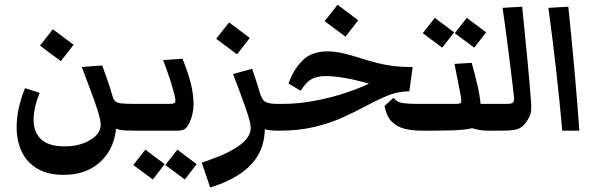

<svg xmlns="http://www.w3.org/2000/svg" viewBox="-20 -560 2566 823"><path d="M557.1 -114.7V0Q519.5 0 501.7 -2.2Q483.9 -4.4 467.8 -13.2L479 -24.4Q473.6 73.2 412.8 131.3Q352.1 189.5 252.9 189.5Q184.6 189.5 139.9 162.8Q95.2 136.2 73.2 90.1Q51.3 43.9 51.3 -15.1Q51.3 -53.7 60.3 -95.9Q69.3 -138.2 87.4 -182.1L149.9 -162.1Q124 -97.2 124 -46.9Q124 6.3 156 36.9Q188 67.4 257.8 67.4Q302.2 67.4 336.9 54.4Q371.6 41.5 391.6 20.8Q411.6 0 411.6 -23.9Q411.6 -44.4 399.4 -83.7Q387.2 -123 368.4 -172.4Q349.6 -221.7 330.6 -272.9L418 -279.3Q430.7 -245.1 438.7 -222.4Q446.8 -199.7 451.9 -183.1Q457 -166.5 461.4 -150.9Q465.8 -133.8 473.9 -126.2Q481.9 -118.7 500.7 -116.7Q519.5 -114.7 557.1 -114.7ZM557.1 0V-114.7Q576.7 -114.7 585.2 -101.8Q593.8 -88.9 593.8 -56.2Q593.8 -26.4 584.5 -13.2Q575.2 0 557.1 0ZM240.7 -297.9 151.4 -364.3 206.5 -434.6 295.4 -368.2Z M557.1 0V-114.7H705.6Q726.1 -114.7 730.2 -120.4Q734.4 -126 728 -152.3Q723.1 -173.8 710.7 -213.4Q698.2 -252.9 679.2 -302.7L762.2 -308.1Q785.6 -251 797.6 -203.4Q809.6 -155.8 809.6 -112.8Q809.6 -91.3 804.9 -71.3Q800.3 -51.3 793 -35.6Q782.7 -13.7 772 -6.8Q761.2 0 741.2 0ZM557.1 0Q539.1 0 529.8 -13.2Q520.5 -26.4 520.5 -56.2Q520.5 -88.9 529.1 -101.8Q537.6 -114.7 557.1 -114.7ZM772.1 209.2 688.7 147.2 740.2 81.5 823.1 143.5ZM634.9 209.2 551.4 147.2 603 81.5 685.9 143.5Z M1167.5 -114.7V0Q1147.5 0 1131.8 -2.4Q1116.2 -4.9 1103.5 -9.8L1115.2 -22.9Q1116.7 43.5 1093.5 91.3Q1070.3 139.2 1023.9 174.3Q992.2 198.2 954.8 215.6Q917.5 232.9 880.9 243.2L844.7 137.2Q913.1 114.3 952.4 95Q991.7 75.7 1013.2 58.1Q1035.2 40.5 1044.9 23.4Q1054.7 6.3 1054.7 -11.2Q1054.7 -24.4 1049.6 -43.9Q1044.4 -63.5 1034.7 -91.8Q1026.4 -115.7 1011.2 -157.2Q996.1 -198.7 979 -242.7L1060.5 -265.1Q1065.4 -252.4 1072.3 -231.2Q1079.1 -210 1084.5 -193.4Q1091.3 -170.9 1094 -161.9Q1096.7 -152.8 1101.6 -142.6Q1106.4 -131.8 1113.3 -126.5Q1127 -114.7 1167.5 -114.7ZM1167.5 0V-114.7Q1187 -114.7 1195.6 -101.8Q1204.1 -88.9 1204.1 -56.2Q1204.1 -26.4 1194.8 -13.2Q1185.5 0 1167.5 0ZM996.1 -327.1 906.7 -393.6 961.9 -463.9 1050.8 -397.5Z M1167.5 0V-114.7H1193.4Q1257.3 -114.7 1327.4 -127.7Q1397.5 -140.6 1465.1 -163.1Q1532.7 -185.5 1589.8 -215.3L1606.9 -188Q1585 -194.8 1564.5 -200.7Q1543.9 -206.5 1524.7 -211.4Q1505.4 -216.3 1487.8 -220.2Q1454.6 -227.1 1426.8 -230.5Q1398.9 -233.9 1376.5 -233.9Q1336.4 -233.9 1313 -219.5Q1289.6 -205.1 1269 -170.9L1216.8 -201.7Q1236.8 -260.3 1275.9 -300Q1314.9 -339.8 1383.3 -339.8Q1416 -339.8 1451.9 -331.3Q1487.8 -322.8 1521 -312Q1563.5 -298.3 1598.9 -289.6Q1634.3 -280.8 1669.9 -276.6Q1705.6 -272.5 1749 -272.5L1734.4 -168.5Q1683.6 -168.5 1637.9 -148.9Q1592.3 -129.4 1544.4 -103.5Q1499 -79.1 1445.6 -55.2Q1392.1 -31.2 1326.7 -15.6Q1261.2 0 1178.7 0ZM1785.2 0Q1745.6 0 1712.9 -8.5Q1680.2 -17.1 1658.2 -39.8Q1636.2 -62.5 1628.4 -105.5L1666.5 -140.6Q1682.1 -121.1 1708 -117.9Q1733.9 -114.7 1767.1 -114.7H1802.2V0ZM1802.2 0V-114.7Q1821.8 -114.7 1830.3 -101.8Q1838.9 -88.9 1838.9 -56.2Q1838.9 -26.4 1829.6 -13.2Q1820.3 0 1802.2 0ZM1167.5 0Q1149.4 0 1140.1 -13.2Q1130.9 -26.4 1130.9 -56.2Q1130.9 -88.9 1139.4 -101.8Q1147.9 -114.7 1167.5 -114.7ZM1460.9 -402.8 1371.6 -469.2 1426.8 -539.6 1515.6 -473.1Z M1802.2 0V-114.7H1937Q1953.6 -114.7 1956.3 -121.6Q1959 -128.4 1954.1 -153.3L1928.2 -286.1L2002 -290.5Q2015.6 -243.2 2028.6 -186Q2041.5 -128.9 2041.5 -78.6L2014.2 -114.7H2083.5V0H2072.3Q2043.5 0 2017.6 -6.6Q1991.7 -13.2 1978.5 -21.5H2034.2Q2008.8 -8.3 1965.6 -4.2Q1922.4 0 1851.6 0ZM2083.5 0V-114.7Q2103 -114.7 2111.6 -101.8Q2120.1 -88.9 2120.1 -56.2Q2120.1 -26.4 2110.8 -13.2Q2101.6 0 2083.5 0ZM1802.2 0Q1784.2 0 1774.9 -13.2Q1765.6 -26.4 1765.6 -56.2Q1765.6 -88.9 1774.2 -101.8Q1782.7 -114.7 1802.2 -114.7ZM2012.8 -355.8 1929.4 -417.7 1980.9 -483.4 2063.9 -421.4ZM1875.6 -355.8 1792.2 -417.7 1843.7 -483.4 1926.6 -421.4Z M2083.5 0V-114.7H2153.3Q2173.3 -114.7 2179 -120.8Q2184.6 -127 2183.1 -143.6Q2182.1 -155.3 2178 -189.9Q2173.8 -224.6 2168 -271.7Q2162.1 -318.8 2155.8 -368.4Q2149.4 -418 2143.6 -460Q2137.7 -502 2134.3 -526.4L2218.3 -531.2Q2223.6 -478.5 2229.5 -418.7Q2235.4 -358.9 2241 -300.5Q2246.6 -242.2 2250.7 -194.1Q2254.9 -146 2256.8 -117.2Q2258.8 -87.4 2253.4 -69.8Q2248 -52.2 2230 -29.3Q2215.8 -11.2 2194.8 -5.6Q2173.8 0 2133.8 0ZM2083.5 0Q2065.4 0 2056.2 -13.2Q2046.9 -26.4 2046.9 -56.2Q2046.9 -88.9 2055.4 -101.8Q2064 -114.7 2083.5 -114.7Z M2390.1 0Q2379.4 -120.6 2364.7 -252.2Q2350.1 -383.8 2330.6 -526.4L2416 -531.2Q2431.2 -386.7 2442.9 -254.2Q2454.6 -121.6 2463.4 0Z"/></svg>

Font: Markazi Text
Style: Regular
Weight: 400
Designer: Borna Izadpanah (Arabic designer), Fiona Ross (Arabic design director) and Florian Runge (Latin designer)
Foundry: Borna Izadpanah and Florian Runge
Version: Version 1.000